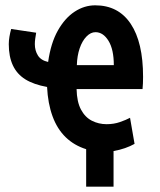

<svg xmlns="http://www.w3.org/2000/svg" viewBox="-20 -558 600 722"><path d="M304 144V3Q259 -11 227 -42Q195 -73 177.5 -121Q160 -169 157 -231Q107 -240 75.5 -259.5Q44 -279 28.5 -312Q13 -345 13 -392Q13 -405 15.5 -420Q18 -435 22 -449L116 -435Q114 -423 112.5 -412.5Q111 -402 111 -392Q111 -368 122.5 -349.5Q134 -331 161 -325Q171 -396 197.5 -443Q224 -490 260.5 -514Q297 -538 338 -538Q425 -538 471.5 -468.5Q518 -399 518 -269Q518 -258 517.5 -244.5Q517 -231 516 -223H268Q269 -175 284.5 -146Q300 -117 325.5 -104Q351 -91 381 -91Q408 -91 431 -99Q454 -107 469 -115L486 -17Q470 -8 450 -1Q430 6 407 10V144ZM269 -313H408Q408 -372 388 -404.5Q368 -437 339 -437Q321 -437 305 -420.5Q289 -404 279.5 -376Q270 -348 269 -313Z"/></svg>

Font: Ubuntu Sans Mono SemiBold
Style: Regular
Weight: 600
Monospace: yes
Designer: Dalton Maag Ltd
Foundry: Dalton Maag Ltd
Version: Version 1.006